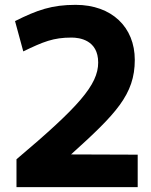

<svg xmlns="http://www.w3.org/2000/svg" viewBox="-20 -771 623 792"><path d="M48 -114V1H548V-133L273 -134C458 -301 536 -381 536 -524C536 -659 441 -751 292 -751C194 -751 134 -730 42 -684L76 -559C159 -599 200 -616 275 -616C308 -616 385 -606 385 -513C385 -421 304 -330 48 -114Z"/></svg>

Font: All Genders v4
Style: Bold
Weight: 700
Designer: Rassam Alawdi
Foundry: Rassam Art
Version: Version 3.100;FEAKit 1.0